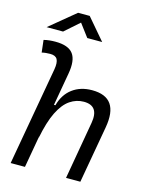

<svg xmlns="http://www.w3.org/2000/svg" viewBox="-136 -1022 858 1107"><g transform="rotate(15 293.0 -469.0)"><path d="M368.7 0 428.7 -344.2Q447.3 -450.7 355 -450.7Q311 -450.7 272.9 -425Q234.9 -399.4 205.3 -340.1Q175.8 -280.8 156.2 -179.2L158.2 -196.8L123.5 0H38.1L142.1 -587.9Q148.9 -628.9 138.4 -647.9Q127.9 -667 96.2 -667Q84 -667 71.3 -665.8Q58.6 -664.6 45.9 -661.6L37.6 -734.9Q54.7 -739.3 72 -741Q89.4 -742.7 106.9 -742.7Q184.6 -742.7 213.1 -704.3Q241.7 -666 226.6 -583L192.4 -388.7H201.2Q218.8 -455.1 266.8 -491.2Q314.9 -527.3 384.3 -527.3Q547.4 -527.3 514.2 -340.3L454.1 0ZM35.6 -810.5 189.5 -937.5H258.8L367.2 -810.5H278.3L220.7 -887.2L133.8 -810.5Z"/></g></svg>

Font: Cascadia Code NF SemiLight
Style: Italic
Weight: 350
Italic angle: -10°
Monospace: yes
Designer: Aaron Bell
Foundry: Saja Typeworks
Version: Version 2404.023; ttfautohint (v1.8.4)